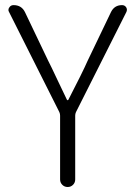

<svg xmlns="http://www.w3.org/2000/svg" viewBox="-20 -749 542 769"><path d="M220.7 -30.3V-286.1Q220.7 -293 217.8 -299.8L16.6 -700.2Q13.7 -705.1 13.7 -709Q13.7 -714.8 17.6 -719.7Q23.4 -728.5 34.2 -728.5Q66.4 -728.5 80.1 -700.2L172.9 -505.9Q184.6 -483.4 209 -431.2Q233.4 -378.9 248 -349.6Q249 -347.7 251 -347.7Q252.9 -347.7 253.9 -349.6Q310.5 -459 331.1 -505.9L424.8 -701.2Q438.5 -728.5 468.8 -728.5Q479.5 -728.5 485.4 -719.7Q488.3 -714.8 488.3 -710Q488.3 -706.1 486.3 -701.2L284.2 -299.8Q281.2 -293 281.2 -286.1V-30.3Q281.2 -17.6 272.5 -8.8Q263.7 0 251 0Q238.3 0 229.5 -8.8Q220.7 -17.6 220.7 -30.3Z"/></svg>

Font: Gen Jyuu Gothic Light
Style: Regular
Weight: 200
Designer: [Source Han Sans]
Ryoko NISHIZUKA  (kana & ideographs); Paul D. Hunt (Latin, Greek & Cyrillic); Wenlong ZHANG  (bopomofo
Version: Version 1.002.20150607